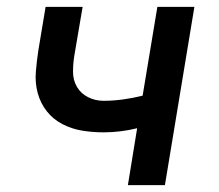

<svg xmlns="http://www.w3.org/2000/svg" viewBox="-20 -540 640 560"><path d="M353 0 380 -166Q356 -160 331 -157Q306 -154 282 -154Q250 -154 219.5 -159Q189 -164 162 -178Q135 -192 116.5 -215.5Q98 -239 90 -268.5Q82 -298 84.5 -330Q87 -362 92 -394L113 -520H221L197 -379Q193 -355 193 -330.5Q193 -306 204.5 -286.5Q216 -267 237 -256.5Q258 -246 282 -246Q310 -246 339 -250Q368 -254 396 -261L439 -520H547L461 0Z"/></svg>

Font: Iosevka Aile Semibold Oblique
Style: Regular
Weight: 600
Italic angle: -9°
Designer: Belleve Invis
Foundry: Belleve Invis
Version: Version 31.1.0; ttfautohint (v1.8.4)